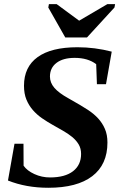

<svg xmlns="http://www.w3.org/2000/svg" viewBox="-20 -888 596 918"><path d="M210.9 9.8Q105 9.8 18.1 -24.9L49.3 -200.7H92.3L92.8 -95.7Q109.4 -71.8 144.5 -55.7Q179.7 -39.6 219.2 -39.6Q290.5 -39.6 329.1 -69.3Q367.7 -99.1 367.7 -151.9Q367.7 -178.2 356 -197.8Q344.2 -217.3 325 -233.2Q305.7 -249 281.2 -262.9Q256.8 -276.9 231.2 -291.3Q205.6 -305.7 181.2 -322.5Q156.7 -339.4 137.5 -361.3Q118.2 -383.3 106.4 -411.6Q94.7 -439.9 94.7 -478Q94.7 -567.9 159.9 -615Q225.1 -662.1 350.1 -662.1Q433.6 -662.1 514.2 -641.1L486.8 -485.4H443.4L439.9 -581.1Q400.4 -611.3 336.9 -611.3Q281.7 -611.3 250.2 -587.4Q218.8 -563.5 218.8 -522Q218.8 -492.7 240 -468Q261.2 -443.4 306.2 -418.5Q371.6 -381.8 400.6 -362.5Q429.7 -343.3 449.7 -321.3Q469.7 -299.3 481.7 -271.5Q493.7 -243.7 493.7 -206.5Q493.7 -101.1 421.1 -45.7Q348.6 9.8 210.9 9.8ZM530.3 -868.2 527.3 -852.1 396 -709H292L210.9 -852.1L213.9 -868.2H251L358.4 -789.1L493.2 -868.2Z"/></svg>

Font: Liberation Serif
Style: Bold Italic
Weight: 700
Italic angle: -16.333°
Designer: Steve Matteson
Foundry: Ascender Corporation
Version: Version 2.1.5